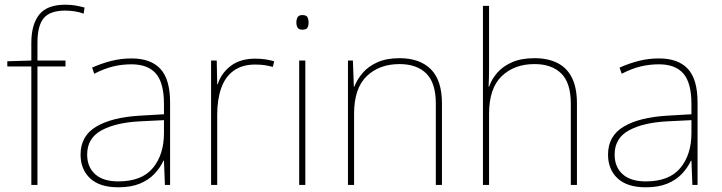

<svg xmlns="http://www.w3.org/2000/svg" viewBox="-20 -785 3064 815"><path d="M113 0V-503H11V-525L113 -528V-603Q113 -681 146.5 -723Q180 -765 257 -765Q282 -765 301 -761.5Q320 -758 339 -753L335 -727Q317 -734 296.5 -737Q276 -740 257 -740Q193 -740 166 -708.5Q139 -677 139 -603V-528H258V-503H139V0Z M482 10Q403 10 362.5 -28Q322 -66 322 -129Q322 -208 388.5 -247.5Q455 -287 573 -294L676 -300V-343Q676 -433 642 -472.5Q608 -512 538 -512Q498 -512 460.5 -503Q423 -494 380 -472L371 -498Q411 -516 452.5 -526.5Q494 -537 538 -537Q620 -537 661 -492.5Q702 -448 702 -350V0H680L676 -103H674Q660 -73 635.5 -47Q611 -21 573.5 -5.5Q536 10 482 10ZM482 -15Q582 -15 629 -72Q676 -129 676 -220V-275L575 -270Q473 -265 411.5 -232Q350 -199 350 -129Q350 -76 384 -45.5Q418 -15 482 -15Z M876 0V-528H900L902 -427H904Q918 -473 958.5 -504.5Q999 -536 1063 -536Q1087 -536 1106.5 -533Q1126 -530 1144 -525L1138 -501Q1119 -506 1102.5 -508.5Q1086 -511 1063 -511Q1008 -511 972 -485Q936 -459 919 -411Q902 -363 902 -297V0Z M1250 0V-528H1276V0ZM1263 -659Q1248 -659 1243 -668Q1238 -677 1238 -690Q1238 -702 1243 -711.5Q1248 -721 1263 -721Q1281 -721 1285.5 -711.5Q1290 -702 1290 -690Q1290 -677 1285.5 -668Q1281 -659 1263 -659Z M1457 0V-528H1478L1482 -417H1484Q1496 -448 1519.5 -475.5Q1543 -503 1581.5 -520.5Q1620 -538 1676 -538Q1762 -538 1809 -491Q1856 -444 1856 -346V0H1830V-345Q1830 -433 1789.5 -473Q1749 -513 1676 -513Q1590 -513 1536.5 -461.5Q1483 -410 1483 -302V0Z M2030 0V-760H2056V-496Q2056 -474 2055.5 -456.5Q2055 -439 2054 -417H2056Q2067 -449 2091 -476.5Q2115 -504 2154 -521Q2193 -538 2249 -538Q2306 -538 2346.5 -517.5Q2387 -497 2408 -454.5Q2429 -412 2429 -346V0H2403V-345Q2403 -433 2362.5 -473Q2322 -513 2249 -513Q2163 -513 2109.5 -461.5Q2056 -410 2056 -302V0Z M2721 10Q2642 10 2601.5 -28Q2561 -66 2561 -129Q2561 -208 2627.5 -247.5Q2694 -287 2812 -294L2915 -300V-343Q2915 -433 2881 -472.5Q2847 -512 2777 -512Q2737 -512 2699.5 -503Q2662 -494 2619 -472L2610 -498Q2650 -516 2691.5 -526.5Q2733 -537 2777 -537Q2859 -537 2900 -492.5Q2941 -448 2941 -350V0H2919L2915 -103H2913Q2899 -73 2874.5 -47Q2850 -21 2812.5 -5.5Q2775 10 2721 10ZM2721 -15Q2821 -15 2868 -72Q2915 -129 2915 -220V-275L2814 -270Q2712 -265 2650.5 -232Q2589 -199 2589 -129Q2589 -76 2623 -45.5Q2657 -15 2721 -15Z"/></svg>

Font: Noto Sans Symbols Thin
Style: Regular
Weight: 250
Version: Version 2.002